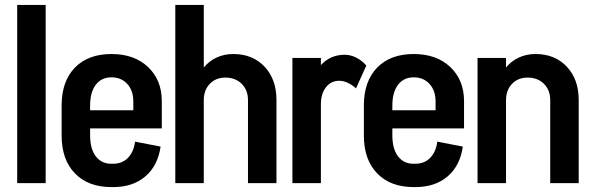

<svg xmlns="http://www.w3.org/2000/svg" viewBox="-20 -746 2407 782"><path d="M166 0H50V-726H166Z M639 -223H347V-195Q347 -140 370 -109.5Q393 -79 434 -79H440Q478 -79 501.5 -103.5Q525 -128 530 -169L634 -149Q623 -71 572 -27.5Q521 16 441 16H434Q339 16 285 -40Q231 -96 231 -194V-316Q231 -415 285 -470.5Q339 -526 434 -526Q527 -526 583 -473Q639 -420 639 -334ZM523 -297V-333Q523 -377 498.5 -404Q474 -431 434 -431Q393 -431 370 -400.5Q347 -370 347 -316V-297Z M1106 0H990V-338Q990 -379 964.5 -404.5Q939 -430 898 -430Q859 -430 834.5 -404.5Q810 -379 810 -338V0H694V-726H810V-471Q831 -497 862 -511.5Q893 -526 930 -526Q1009 -526 1057.5 -474.5Q1106 -423 1106 -339Z M1472 -479 1430 -386Q1415 -400 1397 -408.5Q1379 -417 1362 -417Q1328 -417 1307.5 -390.5Q1287 -364 1287 -321V0H1171V-510H1287V-481Q1326 -523 1384 -523Q1408 -523 1431.5 -511Q1455 -499 1472 -479Z M1870 -223H1578V-195Q1578 -140 1601 -109.5Q1624 -79 1665 -79H1671Q1709 -79 1732.5 -103.5Q1756 -128 1761 -169L1865 -149Q1854 -71 1803 -27.5Q1752 16 1672 16H1665Q1570 16 1516 -40Q1462 -96 1462 -194V-316Q1462 -415 1516 -470.5Q1570 -526 1665 -526Q1758 -526 1814 -473Q1870 -420 1870 -334ZM1754 -297V-333Q1754 -377 1729.5 -404Q1705 -431 1665 -431Q1624 -431 1601 -400.5Q1578 -370 1578 -316V-297Z M2337 0H2221V-338Q2221 -379 2195.5 -404.5Q2170 -430 2129 -430Q2090 -430 2065.5 -404.5Q2041 -379 2041 -338V0H1925V-510H2041V-471Q2062 -497 2093 -511.5Q2124 -526 2161 -526Q2240 -526 2288.5 -474.5Q2337 -423 2337 -339Z"/></svg>

Font: Akshar Medium
Style: Regular
Weight: 500
Designer: Tall Chai
Foundry: Tall Chai
Version: Version 1.000